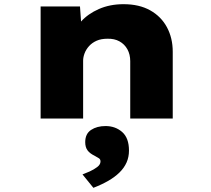

<svg xmlns="http://www.w3.org/2000/svg" viewBox="-20 -566 1009 917"><path d="M174 0V-535H362L372 -395L321 -381Q333 -425 366.5 -462.5Q400 -500 452.5 -523Q505 -546 570 -546Q645 -546 697.5 -516.5Q750 -487 777.5 -435.5Q805 -384 805 -319V0H602V-274Q602 -306 588.5 -330.5Q575 -355 550.5 -368.5Q526 -382 493 -381Q463 -381 441.5 -371.5Q420 -362 405.5 -346Q391 -330 384 -311.5Q377 -293 377 -276V0H276Q228 0 202.5 0Q177 0 174 0ZM426 331 374 267Q388 262 408 253Q428 244 444 232Q460 220 460 205Q460 195 452.5 190Q445 185 432 178Q409 167 398 152Q387 137 387 113Q387 73 415 54.5Q443 36 484 36Q531 36 563.5 64.5Q596 93 596 153Q596 184 584.5 210Q573 236 550.5 258Q528 280 496.5 298Q465 316 426 331Z"/></svg>

Font: Lexend Tera Black
Style: Regular
Weight: 900
Version: Version 1.007